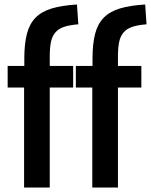

<svg xmlns="http://www.w3.org/2000/svg" viewBox="-20 -833 671 853"><path d="M87 -444H14V-540H88V-573Q88 -638 99.5 -682.5Q111 -727 138 -754.5Q165 -782 210 -795.5Q255 -809 322 -813L328 -725Q290 -722 265.5 -714Q241 -706 226.5 -689.5Q212 -673 206.5 -647Q201 -621 201 -582V-540H305V-444H201V0H87ZM390 -444H317V-540H391V-573Q391 -638 402.5 -682.5Q414 -727 441 -754.5Q468 -782 513 -795.5Q558 -809 625 -813L631 -725Q593 -722 568.5 -714Q544 -706 529.5 -689.5Q515 -673 509.5 -647Q504 -621 504 -582V-540H608V-444H504V0H390Z"/></svg>

Font: Encode Sans Compressed
Style: SemiBold
Weight: 600
Designer: Pablo Impallari, Andres Torresi
Foundry: Pablo Impallari, Andres Torresi
Version: Version 1.000; ttfautohint (v1.00) -l 8 -r 50 -G 200 -x 14 -